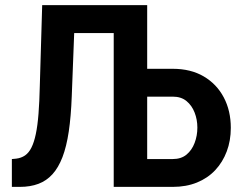

<svg xmlns="http://www.w3.org/2000/svg" viewBox="-20 -731 954 751"><path d="M145 -710.9H274.4L260.7 -355Q257.8 -275.9 249 -216.8Q240.2 -157.7 224.4 -116.5Q208.5 -75.2 185.3 -49.6Q162.1 -23.9 130.4 -12Q98.6 0 57.6 0H26.4V-108.9L43 -110.4Q63 -112.8 77.9 -123Q92.8 -133.3 103 -153.8Q113.3 -174.3 120.1 -206.8Q127 -239.3 130.6 -285.9Q134.3 -332.5 135.7 -395ZM457.5 -710.9V-601.6H165V-710.9ZM515.6 -461.9H655.8Q726.1 -461.9 776.9 -432.1Q827.6 -402.3 855.2 -350.1Q882.8 -297.9 882.8 -231Q882.8 -180.7 866.9 -138.7Q851.1 -96.7 821.8 -65.4Q792.5 -34.2 750.5 -17.1Q708.5 0 655.8 0H424.8V-710.9H555.7V-108.9H655.8Q688.5 -108.9 709.5 -126.2Q730.5 -143.6 741.2 -171.9Q752 -200.2 752 -231.9Q752 -263.2 741.2 -290.8Q730.5 -318.4 709.5 -335.7Q688.5 -353 655.8 -353H515.6Z"/></svg>

Font: Roboto Condensed SemiBold
Style: Regular
Weight: 600
Designer: Christian Robertson
Foundry: Google
Version: Version 3.008; 2023